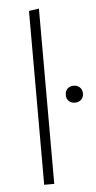

<svg xmlns="http://www.w3.org/2000/svg" viewBox="-52 -747 389 779"><g transform="rotate(-5 142.5 -357.0)"><path d="M96 -708 137 -714V0H96ZM215 -355Q215 -371 224.5 -380.5Q234 -390 250 -390Q265 -390 275 -380.5Q285 -371 285 -355Q285 -340 275 -330.5Q265 -321 250 -321Q234 -321 224.5 -330.5Q215 -340 215 -355Z"/></g></svg>

Font: Ysabeau Light
Style: Regular
Weight: 300
Designer: Christian Thalmann (Catharsis Fonts)
Version: Version 0.003